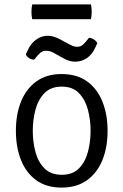

<svg xmlns="http://www.w3.org/2000/svg" viewBox="-20 -838 559 870"><path d="M467.5 -245.5Q467.5 -170.5 444 -112.5Q420.5 -54.5 374 -21.2Q327.5 12 259 12Q190 12 144 -21.5Q98 -55 75 -113.2Q52 -171.5 52 -245.5Q52 -319.5 75.2 -377.5Q98.5 -435.5 144.8 -469Q191 -502.5 259 -502.5Q328.5 -502.5 374.8 -469Q421 -435.5 444.2 -377.2Q467.5 -319 467.5 -245.5ZM128.5 -245.5Q128.5 -195.5 140.5 -150Q152.5 -104.5 181.2 -75.2Q210 -46 260 -46Q309.5 -46 338 -75.2Q366.5 -104.5 378.5 -150Q390.5 -195.5 390.5 -245.5Q390.5 -294.5 378.5 -340.2Q366.5 -386 338 -415.8Q309.5 -445.5 260 -445.5Q210 -445.5 181.2 -415.8Q152.5 -386 140.5 -340.2Q128.5 -294.5 128.5 -245.5ZM225 -597.5Q218 -601.5 209.2 -604.8Q200.5 -608 190 -608Q174 -608 164.2 -599.8Q154.5 -591.5 147.5 -583L134.5 -567.5Q123 -568 112 -574.8Q101 -581.5 97 -591.5L106 -611Q119.5 -641 143.8 -658.5Q168 -676 196.5 -676Q212 -676 225.5 -671.2Q239 -666.5 248 -662L293.5 -637.5Q300 -634 309.2 -630Q318.5 -626 329.5 -626Q343.5 -626 352.8 -633.2Q362 -640.5 370.5 -651L383.5 -667Q395 -666 405.5 -659.2Q416 -652.5 421 -642.5L412 -623Q397 -590 373 -574.2Q349 -558.5 321 -558.5Q306 -558.5 293 -562.8Q280 -567 270 -572.5ZM126 -751Q122.5 -765.5 122.5 -783.5Q122.5 -802 126 -818H392Q394 -810 394.8 -802.2Q395.5 -794.5 395.5 -783.5Q395.5 -765.5 392 -751Z"/></svg>

Font: Signika Light
Style: Regular
Weight: 300
Designer: Anna Giedry
Foundry: Anna Giedry
Version: Version 2.000